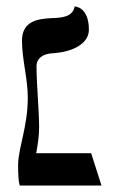

<svg xmlns="http://www.w3.org/2000/svg" viewBox="-20 -574 366 594"><path d="M66 -272C66 -182 36 -115 36 -63C36 -35 37 -14 41 0H294L262 -100H92C97 -128 101 -152 101 -181C101 -232 93 -313 93 -369C93 -394 113 -407 140 -409C211 -413 255 -442 255 -482C255 -554 211 -554 211 -554C205 -521 170 -519 141 -518C95 -516 48 -508 48 -448C48 -391 66 -330 66 -272Z"/></svg>

Font: Libertinus Math
Style: Regular
Weight: 400
Designer: Philipp H. Poll, Khaled Hosny
Foundry: Caleb Maclennan
Version: Version 7.050;RELEASE